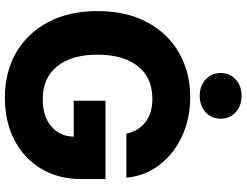

<svg xmlns="http://www.w3.org/2000/svg" viewBox="-130 -856 999 778"><g transform="rotate(90 369.0 -467.5)"><path d="M377 11.7Q271.5 11.7 192.4 -34.7Q113.3 -81.1 69.3 -165.3Q25.4 -249.5 25.4 -363.3Q25.4 -481.9 71.3 -566.2Q117.2 -650.4 196 -694.8Q274.9 -739.3 374 -739.3Q460 -739.3 531 -706.8Q602.1 -674.3 647.5 -616.2Q692.9 -558.1 700.7 -480.5H522Q512.2 -528.8 475.8 -557.4Q439.5 -585.9 380.4 -585.9Q295.4 -585.9 248.8 -527.1Q202.1 -468.3 202.1 -363.3Q202.1 -258.3 249.3 -200Q296.4 -141.6 382.3 -141.6Q451.7 -141.6 492.4 -176.3Q533.2 -210.9 534.2 -267.1H388.7V-396H706.1V-297.4Q706.1 -205.1 664.3 -135.5Q622.6 -65.9 548.3 -27.1Q474.1 11.7 377 11.7ZM368.7 -777.8Q328.6 -777.8 302.5 -801.8Q276.4 -825.7 276.4 -862.8Q276.4 -899.9 302.5 -923.6Q328.6 -947.3 368.7 -947.3Q409.2 -947.3 435.3 -923.6Q461.4 -899.9 461.4 -862.8Q461.4 -825.7 435.3 -801.8Q409.2 -777.8 368.7 -777.8Z"/></g></svg>

Font: Inter Display ExtraBold
Style: Regular
Weight: 800
Designer: Rasmus Andersson
Foundry: rsms
Version: Version 4.000;git-a52131595